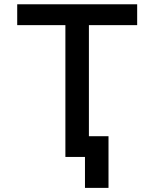

<svg xmlns="http://www.w3.org/2000/svg" viewBox="-20 -743 731 909"><path d="M289.6 0V-624H61.5V-722.7H629.4V-624H400.9V-98.1H493.7V146.5H382.3V0Z"/></svg>

Font: Giphurs Medium
Style: Regular
Weight: 500
Version: Version 0.920; ttfautohint (v1.8.4.7-5d5b)